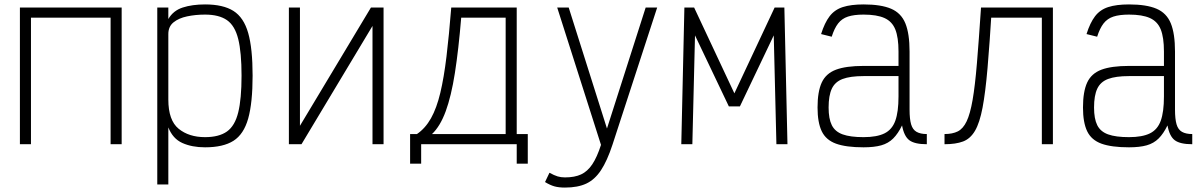

<svg xmlns="http://www.w3.org/2000/svg" viewBox="-20 -652 5440 868"><path d="M70 0V-618H530V0H480V-572H120V0Z M691 182V-618H741V-566Q763 -604 806 -618Q849 -632 907 -632Q989 -632 1035.5 -602.5Q1082 -573 1102 -503Q1122 -433 1122 -310Q1122 -187 1102 -116Q1082 -45 1035.5 -15.5Q989 14 907 14Q848 14 804.5 -5.5Q761 -25 741 -76V182ZM907 -32Q970 -32 1006 -57.5Q1042 -83 1057 -144Q1072 -205 1072 -310Q1072 -415 1057 -475.5Q1042 -536 1006 -561Q970 -586 907 -586Q864 -586 826 -578Q788 -570 764.5 -551Q741 -532 741 -498V-202Q741 -108 787.5 -70Q834 -32 907 -32Z M1286 0V-618H1336V0H1286L1657 -618H1714V0H1664V-618H1714L1343 0Z M1865 -46Q1903 -72 1928.5 -117.5Q1954 -163 1970.5 -232Q1987 -301 1998.5 -396.5Q2010 -492 2020 -618H2316V-46H2266V-572H2065Q2053 -427 2036.5 -322Q2020 -217 1995 -149Q1970 -81 1933 -46ZM1834 88V-46H2366V88H2316V0H1884V88Z M2534 196Q2506 196 2486.5 190.5Q2467 185 2444 171L2464 129Q2486 141 2501 145.5Q2516 150 2534 150Q2578 150 2607 136.5Q2636 123 2657.5 91Q2679 59 2697 3L2499 -618H2551L2724 -71L2899 -618H2951L2749 2Q2725 75 2697 117.5Q2669 160 2630.5 178Q2592 196 2534 196Z M3060 0 3074 -618H3118L3300 -230L3482 -618H3526L3540 0H3490L3478 -492L3325 -171H3275L3122 -492L3110 0Z M3884 14Q3805 14 3759.5 -2.5Q3714 -19 3695 -58.5Q3676 -98 3676 -166Q3676 -238 3695 -279Q3714 -320 3759.5 -337Q3805 -354 3884 -354H4042V-419Q4042 -483 4027.5 -519Q4013 -555 3978.5 -570.5Q3944 -586 3884 -586Q3841 -586 3813.5 -577Q3786 -568 3769 -546Q3752 -524 3740 -486L3692 -498Q3708 -549 3730.5 -578.5Q3753 -608 3790 -620Q3827 -632 3884 -632Q3963 -632 4008.5 -612.5Q4054 -593 4073 -546.5Q4092 -500 4092 -419V-156Q4092 -114 4099 -90Q4106 -66 4123.5 -56Q4141 -46 4170 -46V0Q4115 0 4091 -18Q4067 -36 4058 -85Q4040 -48 4018 -26Q3996 -4 3964 5Q3932 14 3884 14ZM3884 -32Q3944 -32 3978.5 -49Q4013 -66 4027.5 -106Q4042 -146 4042 -216V-308H3884Q3824 -308 3789.5 -295Q3755 -282 3740.5 -251Q3726 -220 3726 -166Q3726 -115 3740.5 -86Q3755 -57 3789.5 -44.5Q3824 -32 3884 -32Z M4690 0V-572H4436V-618H4740V0ZM4250 0V-46Q4286 -46 4310 -58Q4334 -70 4350 -103.5Q4366 -137 4377 -200.5Q4388 -264 4396.5 -366Q4405 -468 4415 -618H4464Q4454 -455 4444.5 -344.5Q4435 -234 4422 -165.5Q4409 -97 4388 -61Q4367 -25 4334 -12.5Q4301 0 4250 0Z M5084 14Q5005 14 4959.5 -2.5Q4914 -19 4895 -58.5Q4876 -98 4876 -166Q4876 -238 4895 -279Q4914 -320 4959.5 -337Q5005 -354 5084 -354H5242V-419Q5242 -483 5227.5 -519Q5213 -555 5178.5 -570.5Q5144 -586 5084 -586Q5041 -586 5013.5 -577Q4986 -568 4969 -546Q4952 -524 4940 -486L4892 -498Q4908 -549 4930.5 -578.5Q4953 -608 4990 -620Q5027 -632 5084 -632Q5163 -632 5208.5 -612.5Q5254 -593 5273 -546.5Q5292 -500 5292 -419V-156Q5292 -114 5299 -90Q5306 -66 5323.5 -56Q5341 -46 5370 -46V0Q5315 0 5291 -18Q5267 -36 5258 -85Q5240 -48 5218 -26Q5196 -4 5164 5Q5132 14 5084 14ZM5084 -32Q5144 -32 5178.5 -49Q5213 -66 5227.5 -106Q5242 -146 5242 -216V-308H5084Q5024 -308 4989.5 -295Q4955 -282 4940.5 -251Q4926 -220 4926 -166Q4926 -115 4940.5 -86Q4955 -57 4989.5 -44.5Q5024 -32 5084 -32Z"/></svg>

Font: Victor Mono Thin
Style: Regular
Weight: 100
Monospace: yes
Designer: Rune Bjørnerås
Version: Version 1.561;gftools[0.9.30]